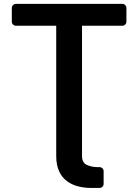

<svg xmlns="http://www.w3.org/2000/svg" viewBox="-20 -747 700 972"><path d="M60.7 -616.8Q51.8 -616.8 45.8 -622.9Q39.8 -628.9 39.8 -637.4V-706.3Q39.8 -714.8 45.8 -721.1Q51.8 -727.3 60.7 -727.3H599.4Q608 -727.3 614 -721.1Q620 -714.8 620 -706.3V-637.4Q620 -628.9 614 -622.9Q608 -616.8 599.4 -616.8H395.2V41.9Q395.2 77.4 420.1 88.1Q444.2 99.1 475.1 99.1H484Q492.5 99.1 498.6 105.3Q504.6 111.5 504.6 120V183.9Q504.6 192.5 498.6 198.5Q492.5 204.5 484 204.5H441.4Q407.3 204.5 376.4 196.7Q344.1 188.6 319.2 170.1Q293.7 151.6 279.5 120.4Q264.6 89.1 264.6 41.9V-616.8Z"/></svg>

Font: DeltaSans SemiBold
Style: Regular
Weight: 600
Designer: Rasmus Andersson
Foundry: rsms
Version: Version 3.012